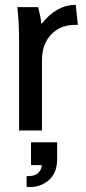

<svg xmlns="http://www.w3.org/2000/svg" viewBox="-20 -534 354 786"><path d="M50.8 -504.9H136.2Q146 -466.8 149.9 -436Q211.4 -514.2 290 -514.2L298.8 -432.1Q232.4 -435.5 192.1 -395.5Q151.9 -355.5 151.9 -287.1V0H58.1V-359.9Q58.1 -447.8 50.8 -504.9ZM150.9 142.1H106.9V48.8H213.9V117.2Q213.9 176.3 176.8 206.1Q139.6 235.8 88.9 231V187Q119.6 188.5 135.3 174.6Q150.9 160.6 150.9 142.1Z"/></svg>

Font: LT Superior Med
Style: Regular
Weight: 500
Designer: Daniel Lyons
Foundry: LyonsType
Version: Version 1.000